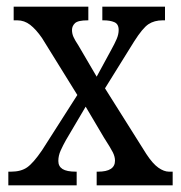

<svg xmlns="http://www.w3.org/2000/svg" viewBox="-20 -556 542 576"><path d="M5 0V-41H13Q43 -41 61.5 -54Q80 -67 106 -105L212 -271L106 -442Q88 -468 70.5 -481.5Q53 -495 32 -495H21V-536H245V-495H243Q214 -495 205 -486.5Q196 -478 196 -466Q196 -455 200.5 -445Q205 -435 215 -420L270 -326L314 -407Q324 -425 330 -439Q336 -453 336 -466Q336 -484 323 -489.5Q310 -495 291 -495H287V-536H475V-495H468Q443 -495 425.5 -483.5Q408 -472 382 -431L295 -291L419 -94Q438 -65 455 -53Q472 -41 487 -41H498V0H270V-41H274Q325 -41 325 -74Q325 -86 318.5 -99Q312 -112 292 -143L237 -236L178 -136Q169 -120 162 -104.5Q155 -89 155 -73Q155 -57 167.5 -49Q180 -41 208 -41H210V0Z"/></svg>

Font: Noto Serif Thai Condensed
Style: Regular
Weight: 400
Width: 3
Designer: Monotype Design Team
Foundry: Monotype Imaging Inc.
Version: Version 2.002; ttfautohint (v1.8.4.7-5d5b)